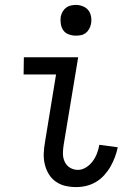

<svg xmlns="http://www.w3.org/2000/svg" viewBox="-20 -753 540 781"><path d="M290 8Q267 8 245.5 3Q224 -2 206.5 -14.5Q189 -27 178 -45.5Q167 -64 162 -85.5Q157 -107 158 -130Q159 -153 163 -175L208 -450H76L77 -520H298L239 -164Q236 -146 236 -128.5Q236 -111 243 -95.5Q250 -80 264.5 -71Q279 -62 297 -62Q314 -62 330 -72Q346 -82 357 -97Q368 -112 374.5 -129Q381 -146 384 -164L459 -154Q455 -134 447.5 -114Q440 -94 429.5 -75.5Q419 -57 404 -40.5Q389 -24 370.5 -13Q352 -2 331.5 3Q311 8 290 8ZM288 -608Q274 -608 260 -613Q246 -618 238 -629Q230 -640 227.5 -655Q225 -670 227 -685Q229 -695 234.5 -705Q240 -715 248.5 -721.5Q257 -728 267.5 -730.5Q278 -733 289 -733Q303 -733 317 -727.5Q331 -722 339.5 -711Q348 -700 350.5 -685Q353 -670 350 -655Q348 -645 342.5 -635Q337 -625 328.5 -618.5Q320 -612 309.5 -610Q299 -608 288 -608Z"/></svg>

Font: Iosevka Custom
Style: Italic
Weight: 400
Italic angle: -9°
Monospace: yes
Designer: Belleve Invis
Foundry: Belleve Invis
Version: Version 30.3.3; ttfautohint (v1.8.3)